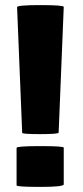

<svg xmlns="http://www.w3.org/2000/svg" viewBox="-20 -730 327 753"><path d="M210 -210Q210 -204 138.5 -204Q67 -204 67 -209L47 -702Q47 -710 138.5 -710Q230 -710 230 -703ZM45 -150Q45 -157 137.5 -157Q230 -157 230 -151V-7Q230 3 137.5 3Q45 3 45 -3Z"/></svg>

Font: Lilita One Rus
Style: Regular
Weight: 400
Designer: Juan Montoreano
Foundry: Juan Montoreano
Version: Version 1.002